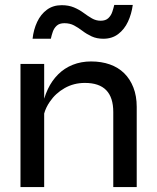

<svg xmlns="http://www.w3.org/2000/svg" viewBox="-20 -758 637 778"><path d="M63 -499H159V-358Q165 -378 174 -397Q190 -431 215.5 -456.5Q241 -482 275 -495.5Q309 -509 349 -509Q391 -509 425 -497Q459 -485 483 -461.5Q507 -438 520.5 -403.5Q534 -369 534 -325V0H439V-304Q439 -363 410.5 -392.5Q382 -422 324 -422Q279 -422 242 -401Q205 -380 182 -346Q166 -323 159 -298V0H63ZM399 -601Q372 -601 351.5 -610.5Q331 -620 314 -633Q297 -646 280 -655Q263 -664 241 -664Q221 -664 210 -654Q199 -644 194 -629.5Q189 -615 186 -601H112Q116 -638 130.5 -669Q145 -700 170 -718.5Q195 -737 230 -737Q258 -737 279.5 -728Q301 -719 318.5 -706Q336 -693 352.5 -683.5Q369 -674 388 -674Q408 -674 419 -684.5Q430 -695 435 -710Q440 -725 443 -738H518Q513 -701 498.5 -670Q484 -639 459 -620Q434 -601 399 -601Z"/></svg>

Font: Syne Med Modified
Style: Regular
Weight: 500
Designer: Lucas Descroix
Foundry: Bonjour Monde
Version: Version 2.200